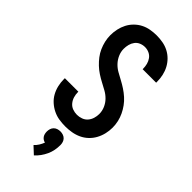

<svg xmlns="http://www.w3.org/2000/svg" viewBox="-308 -802 1117 1117"><g transform="rotate(45 250.0 -243.5)"><path d="M249 8Q223 8 197.5 4Q172 0 148.5 -11.5Q125 -23 105.5 -40.5Q86 -58 73.5 -80.5Q61 -103 55 -128.5Q49 -154 49 -180V-189H160V-185Q160 -166 165.5 -148Q171 -130 183 -115.5Q195 -101 212.5 -94.5Q230 -88 249 -88Q267 -88 285 -94.5Q303 -101 315 -115Q327 -129 332.5 -147Q338 -165 338 -183Q338 -208 328 -231Q318 -254 301 -271.5Q284 -289 262.5 -301Q241 -313 219 -324.5Q197 -336 176.5 -349.5Q156 -363 138 -380Q120 -397 105 -416.5Q90 -436 80 -458.5Q70 -481 64.5 -505Q59 -529 59 -553Q59 -579 64.5 -604Q70 -629 81.5 -651.5Q93 -674 111.5 -692.5Q130 -711 152.5 -722.5Q175 -734 200.5 -738.5Q226 -743 251 -743Q276 -743 301.5 -738.5Q327 -734 349.5 -722.5Q372 -711 390 -693Q408 -675 420 -652.5Q432 -630 437.5 -605Q443 -580 443 -555V-546H332V-550Q332 -568 327.5 -585.5Q323 -603 312.5 -617.5Q302 -632 285.5 -639.5Q269 -647 251 -647Q233 -647 216.5 -640Q200 -633 189.5 -619Q179 -605 174.5 -587.5Q170 -570 170 -552Q170 -528 180 -505Q190 -482 207 -464Q224 -446 245.5 -434Q267 -422 288.5 -410.5Q310 -399 330.5 -385.5Q351 -372 369.5 -355.5Q388 -339 402.5 -319Q417 -299 427.5 -277Q438 -255 443.5 -231Q449 -207 449 -182Q449 -156 443 -130.5Q437 -105 424.5 -82Q412 -59 393 -41Q374 -23 350.5 -12Q327 -1 301 3.5Q275 8 249 8ZM239 256 195 215Q208 203 217 188.5Q226 174 232 158Q223 156 215.5 151Q208 146 203 138.5Q198 131 196 122Q194 113 194 104Q194 93 197.5 82Q201 71 209 63Q217 55 228 51.5Q239 48 250 48Q261 48 272 51.5Q283 55 291 63Q299 71 302.5 82Q306 93 306 104Q306 126 302 147Q298 168 289 187.5Q280 207 267.5 224.5Q255 242 239 256Z"/></g></svg>

Font: Iosevka Term Curly
Style: Bold
Weight: 700
Designer: Belleve Invis
Foundry: Belleve Invis
Version: Version 32.3.0